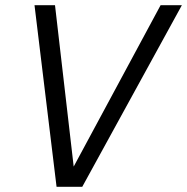

<svg xmlns="http://www.w3.org/2000/svg" viewBox="-20 -720 721 740"><path d="M198 0 113 -700H192L264 -78L599 -700H681L297 0Z"/></svg>

Font: Red Hat Mono
Style: Italic
Weight: 300
Italic angle: -12°
Monospace: yes
Designer: Pentagram, MCKL
Foundry: Pentagram, MCKL
Version: Version 1.023